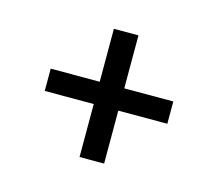

<svg xmlns="http://www.w3.org/2000/svg" viewBox="-60 -591 534 471"><g transform="rotate(15 207.5 -355.0)"><path d="M363.1 -383.3V-326.7H238.6V-192.2H176.2V-326.7H51.8V-383.3H176.2V-517.8H238.6V-383.3Z"/></g></svg>

Font: Raleway Thin
Style: Regular
Weight: 100
Designer: Matt McInerney, Pablo Impallari, Rodrigo Fuenzalida
Foundry: Matt McInerney, Pablo Impallari, Rodrigo Fuenzalida
Version: Version 4.026